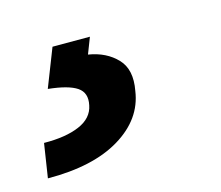

<svg xmlns="http://www.w3.org/2000/svg" viewBox="-49 -63 398 346"><g transform="rotate(-15 150.5 110.5)"><path d="M72.3 -2.9H142.1L130.4 27.3Q163.6 32.7 183.3 53.5Q203.1 74.2 195.8 112.8Q188.5 163.6 137.9 194.1Q87.4 224.6 2.9 224.1L12.7 160.6Q53.2 161.1 78.9 150.1Q104.5 139.2 108.9 116.2Q113.8 93.8 97.9 83Q82 72.3 44.4 68.4Z"/></g></svg>

Font: Inter Tight SemiBold
Style: Italic
Weight: 600
Italic angle: -9.39999°
Designer: Rasmus Andersson
Foundry: rsms
Version: Version 3.004